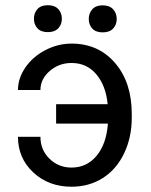

<svg xmlns="http://www.w3.org/2000/svg" viewBox="-20 -705 578 735"><path d="M253.9 -463.9Q205.6 -463.9 170.2 -433.1Q134.8 -402.3 134.8 -360.4H48.8Q48.8 -405.8 77.6 -447.3Q106.4 -488.8 154.3 -513.4Q202.1 -538.1 253.9 -538.1Q356.9 -538.1 420.7 -463.6Q484.4 -389.2 484.4 -269V-253.9Q484.4 -179.7 455.3 -118.4Q426.3 -57.1 373.8 -23.7Q321.3 9.8 253.9 9.8Q166 9.8 107.4 -44.9Q48.8 -99.6 48.8 -181.2H134.8Q134.8 -131.3 169.4 -97.4Q204.1 -63.5 253.9 -63.5Q312 -63.5 349.6 -108.4Q387.2 -153.3 393.1 -231.9H194.8V-306.2H392.1Q385.3 -377.4 348.6 -420.7Q312 -463.9 253.9 -463.9ZM333.3 -595.7Q319.8 -610.4 319.8 -632.3Q319.8 -654.3 333.3 -669.4Q346.7 -684.6 373 -684.6Q399.4 -684.6 413.1 -669.4Q426.8 -654.3 426.8 -632.3Q426.8 -610.4 413.1 -595.7Q399.4 -581.1 373 -581.1Q346.7 -581.1 333.3 -595.7ZM123.3 -596.7Q109.9 -611.3 109.9 -633.3Q109.9 -655.3 123.3 -670.2Q136.7 -685.1 163.1 -685.1Q189.5 -685.1 203.1 -670.2Q216.8 -655.3 216.8 -633.3Q216.8 -611.3 203.1 -596.7Q189.5 -582 163.1 -582Q136.7 -582 123.3 -596.7Z"/></svg>

Font: MAUL
Style: Regular
Weight: 400
Designer: MAUL
Version: Version 1.0; 2020; ttfautohint (v1.8.3)